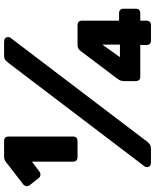

<svg xmlns="http://www.w3.org/2000/svg" viewBox="68 -808 740 915"><g transform="rotate(-90 437.5 -350.0)"><path d="M147 -350Q125 -350 125 -372V-567L77 -531Q70 -526 61 -527Q52 -528 46 -536L13 -578Q7 -586 8.5 -594.5Q10 -603 17 -609L126 -693Q136 -700 149 -700H223Q245 -700 245 -678V-372Q245 -350 223 -350ZM122 0Q99 0 99 -20Q99 -26 103 -31L597 -681Q604 -690 611 -695Q618 -700 632 -700H695Q719 -700 719 -680Q719 -674 715 -669L221 -19Q214 -10 206.5 -5Q199 0 185 0ZM703 0Q681 0 681 -22V-51H531Q509 -51 509 -73V-131Q509 -133 510.5 -141Q512 -149 521 -161L650 -332Q658 -343 665.5 -346.5Q673 -350 680 -350H775Q797 -350 797 -328V-152H832Q854 -152 854 -130V-73Q854 -51 832 -51H797V-22Q797 0 775 0ZM623 -148H683V-232Z"/></g></svg>

Font: Rubik ExtraBold
Style: Regular
Weight: 800
Designer: Hubert and Fischer
Foundry: Hubert and Fischer
Version: Version 2.300;gftools[0.9.30]